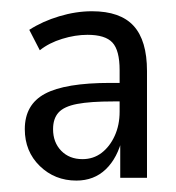

<svg xmlns="http://www.w3.org/2000/svg" viewBox="-20 -734 314 343"><path d="M116.4 -411.4Q77.9 -411.4 51.1 -437.4Q24.3 -463.5 24.3 -503.2Q24.3 -547.2 60.3 -566.5Q96.4 -585.9 177.4 -585.9H203.7V-552.8H182.1Q141.3 -552.8 117.8 -548.3Q94.3 -543.8 84.5 -532.9Q74.8 -522.1 74.8 -503.2Q74.8 -479.7 89.3 -464.7Q103.9 -449.7 127.3 -449.7Q146.8 -449.7 161.5 -460.9Q176.2 -472.2 184.9 -491.3Q193.7 -510.5 193.7 -534.5V-608.6Q193.7 -644.2 180.8 -658Q168 -671.8 136.3 -671.8Q114.3 -671.8 91.1 -664.6Q67.8 -657.5 51.1 -644.2L32.3 -680.7Q55.8 -695.9 85.8 -704.9Q115.8 -713.9 144.3 -713.9Q194.8 -713.9 218.7 -687.8Q242.6 -661.7 242.6 -607V-416.4H194.8V-488.9H199Q190 -451.6 168.9 -431.5Q147.9 -411.4 116.4 -411.4Z"/></svg>

Font: Nunito Sans 12pt ExtraLight Condensed
Style: Regular
Weight: 200
Width: 3
Version: Version 3.101;gftools[0.9.27]